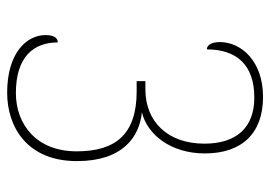

<svg xmlns="http://www.w3.org/2000/svg" viewBox="-132 -632 773 550"><g transform="rotate(90 255.0 -357.5)"><path d="M246 9C344 9 442 -48 442 -191C442 -323 372 -370 302 -377C366 -392 420 -460 420 -557C420 -664 362 -724 258 -724C156 -724 101 -662 101 -600C101 -576 110 -563 122 -563C122 -647 165 -699 260 -699C346 -699 392 -648 392 -556C392 -449 327 -387 237 -387H213V-362H242C366 -362 414 -301 414 -190C414 -74 336 -16 247 -16C143 -16 102 -67 102 -136C89 -136 81 -125 81 -101C81 -46 133 9 246 9Z"/></g></svg>

Font: Noto Serif Tamil SemiCondensed Thin
Style: Regular
Weight: 100
Width: 4
Designer: Indian Type Foundry, Tom Grace, and the Monotype Design Team
Foundry: Monotype Imaging Inc.
Version: Version 2.004